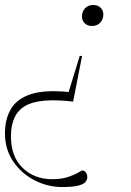

<svg xmlns="http://www.w3.org/2000/svg" viewBox="-41 -539 526 772"><path d="M328.5 -434.5Q311 -434.5 299.8 -445.2Q288.5 -456 288.5 -473Q288.5 -492 300.8 -505.5Q313 -519 334.5 -519Q352 -519 363.2 -508.2Q374.5 -497.5 374.5 -480.5Q374.5 -461.5 362.2 -448Q350 -434.5 328.5 -434.5ZM207.5 213Q151 213 98.5 186.2Q46 159.5 12.5 110.8Q-21 62 -21 -3Q-21 -61.5 3.8 -102.2Q28.5 -143 84.5 -160.8Q140.5 -178.5 235 -169L279.5 -314H289L253 -130.5Q117 -146.5 60 -113Q3 -79.5 3 9Q3 91 50 136.2Q97 181.5 168.5 181.5Q206.5 181.5 232.5 172.8Q258.5 164 272.8 155.2Q287 146.5 289.5 146.5Q298 146.5 304 154.2Q310 162 310 172.5Q310 183.5 302.5 192.8Q295 202 273 207.5Q251 213 207.5 213Z"/></svg>

Font: Newsreader Display ExtraLight
Style: Italic
Weight: 275
Italic angle: -17°
Designer: Hugues Gentile
Foundry: Production Type
Version: Version 1.001